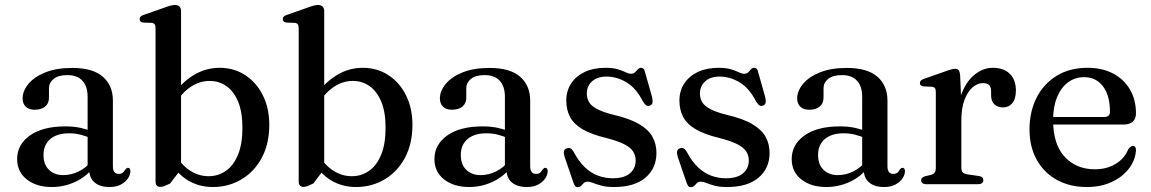

<svg xmlns="http://www.w3.org/2000/svg" viewBox="-20 -758 4734 790"><path d="M347 -61V-71L340.5 -73.5V-359.5Q340.5 -403 319 -426Q297.5 -449 257.5 -449Q219.5 -449 200.5 -433.2Q181.5 -417.5 181.5 -395.5V-356.5Q181.5 -332.5 165.8 -319.5Q150 -306.5 122.5 -306.5Q98.5 -306.5 85.8 -319.2Q73 -332 73 -353Q73 -383.5 96.8 -412.5Q120.5 -441.5 166.2 -460Q212 -478.5 277 -478.5Q362 -478.5 403.2 -442.2Q444.5 -406 444.5 -344.5V-74Q444.5 -57.5 450.8 -50Q457 -42.5 468 -42.5Q480.5 -42.5 486 -48.2Q491.5 -54 495 -59.5Q497.5 -63 500.2 -65.2Q503 -67.5 506.5 -67.5Q511.5 -67.5 514 -63.8Q516.5 -60 516.5 -53.5Q516.5 -39.5 506.8 -24.5Q497 -9.5 478 1Q459 11.5 431 11.5Q391.5 11.5 369.2 -7.2Q347 -26 347 -61ZM50.5 -103.5Q50.5 -163 103 -200.5Q155.5 -238 249.5 -238Q283.5 -238 311.8 -231.8Q340 -225.5 361.5 -216L354 -189.5Q333.5 -198 311.5 -203.8Q289.5 -209.5 264 -209.5Q214.5 -209.5 186.8 -185.8Q159 -162 159 -120.5Q159 -80.5 181.8 -59Q204.5 -37.5 240 -37.5Q273 -37.5 303.8 -52.5Q334.5 -67.5 356.5 -95.5L367 -72.5Q337.5 -32.5 291.2 -10.5Q245 11.5 193 11.5Q130 11.5 90.2 -19.8Q50.5 -51 50.5 -103.5Z M725 -712V-62L680 -3Q663.5 5 655.5 8Q647.5 11 639.5 11Q631 11 625.5 5.8Q620 0.5 620 -10.5V-642Q620 -653 616.2 -658Q612.5 -663 604 -664L570 -665Q561.5 -666.5 558 -670Q554.5 -673.5 554.5 -679Q554.5 -685.5 558.5 -689.8Q562.5 -694 573.5 -697.5L657.5 -727Q673.5 -733 683 -735.2Q692.5 -737.5 699 -737.5Q712 -737.5 718.5 -730.8Q725 -724 725 -712ZM701 -332 685 -358Q723.5 -415.5 774 -447.2Q824.5 -479 883.5 -479Q942.5 -479 988.8 -449Q1035 -419 1061.5 -366Q1088 -313 1088 -244.5Q1088 -166 1057 -108.5Q1026 -51 973.2 -19.8Q920.5 11.5 856 11.5Q797 11.5 750.8 -17.5Q704.5 -46.5 676 -100L700 -124.5Q725.5 -80 761.2 -56.5Q797 -33 838.5 -33Q878 -33 909.5 -55Q941 -77 959.2 -121.2Q977.5 -165.5 977.5 -232.5Q977.5 -296.5 960 -339Q942.5 -381.5 912.2 -403.2Q882 -425 842.5 -425Q802.5 -425 766.5 -401.8Q730.5 -378.5 701 -332Z M1314 -712V-62L1269 -3Q1252.5 5 1244.5 8Q1236.5 11 1228.5 11Q1220 11 1214.5 5.8Q1209 0.5 1209 -10.5V-642Q1209 -653 1205.2 -658Q1201.5 -663 1193 -664L1159 -665Q1150.5 -666.5 1147 -670Q1143.5 -673.5 1143.5 -679Q1143.5 -685.5 1147.5 -689.8Q1151.5 -694 1162.5 -697.5L1246.5 -727Q1262.5 -733 1272 -735.2Q1281.5 -737.5 1288 -737.5Q1301 -737.5 1307.5 -730.8Q1314 -724 1314 -712ZM1290 -332 1274 -358Q1312.5 -415.5 1363 -447.2Q1413.5 -479 1472.5 -479Q1531.5 -479 1577.8 -449Q1624 -419 1650.5 -366Q1677 -313 1677 -244.5Q1677 -166 1646 -108.5Q1615 -51 1562.2 -19.8Q1509.5 11.5 1445 11.5Q1386 11.5 1339.8 -17.5Q1293.5 -46.5 1265 -100L1289 -124.5Q1314.5 -80 1350.2 -56.5Q1386 -33 1427.5 -33Q1467 -33 1498.5 -55Q1530 -77 1548.2 -121.2Q1566.5 -165.5 1566.5 -232.5Q1566.5 -296.5 1549 -339Q1531.5 -381.5 1501.2 -403.2Q1471 -425 1431.5 -425Q1391.5 -425 1355.5 -401.8Q1319.5 -378.5 1290 -332Z M2064 -61V-71L2057.5 -73.5V-359.5Q2057.5 -403 2036 -426Q2014.5 -449 1974.5 -449Q1936.5 -449 1917.5 -433.2Q1898.5 -417.5 1898.5 -395.5V-356.5Q1898.5 -332.5 1882.8 -319.5Q1867 -306.5 1839.5 -306.5Q1815.5 -306.5 1802.8 -319.2Q1790 -332 1790 -353Q1790 -383.5 1813.8 -412.5Q1837.5 -441.5 1883.2 -460Q1929 -478.5 1994 -478.5Q2079 -478.5 2120.2 -442.2Q2161.5 -406 2161.5 -344.5V-74Q2161.5 -57.5 2167.8 -50Q2174 -42.5 2185 -42.5Q2197.5 -42.5 2203 -48.2Q2208.5 -54 2212 -59.5Q2214.5 -63 2217.2 -65.2Q2220 -67.5 2223.5 -67.5Q2228.5 -67.5 2231 -63.8Q2233.5 -60 2233.5 -53.5Q2233.5 -39.5 2223.8 -24.5Q2214 -9.5 2195 1Q2176 11.5 2148 11.5Q2108.5 11.5 2086.2 -7.2Q2064 -26 2064 -61ZM1767.5 -103.5Q1767.5 -163 1820 -200.5Q1872.5 -238 1966.5 -238Q2000.5 -238 2028.8 -231.8Q2057 -225.5 2078.5 -216L2071 -189.5Q2050.5 -198 2028.5 -203.8Q2006.5 -209.5 1981 -209.5Q1931.5 -209.5 1903.8 -185.8Q1876 -162 1876 -120.5Q1876 -80.5 1898.8 -59Q1921.5 -37.5 1957 -37.5Q1990 -37.5 2020.8 -52.5Q2051.5 -67.5 2073.5 -95.5L2084 -72.5Q2054.5 -32.5 2008.2 -10.5Q1962 11.5 1910 11.5Q1847 11.5 1807.2 -19.8Q1767.5 -51 1767.5 -103.5Z M2475.5 -443Q2438 -443 2416.2 -423.5Q2394.5 -404 2394.5 -373Q2394.5 -353.5 2403.5 -338Q2412.5 -322.5 2436 -309.8Q2459.5 -297 2503 -286Q2572 -270 2610.8 -246.8Q2649.5 -223.5 2665.2 -194Q2681 -164.5 2681 -129Q2681 -65.5 2635.8 -27Q2590.5 11.5 2506 11.5Q2475 11.5 2454.8 6Q2434.5 0.5 2421.2 -5Q2408 -10.5 2398 -10.5Q2388 -10.5 2382.2 -5Q2376.5 0.5 2371.2 6.2Q2366 12 2357.5 12Q2350.5 12 2346.8 7.8Q2343 3.5 2339.5 -6.5L2303 -113Q2299 -126.5 2300.5 -135.2Q2302 -144 2311.5 -147.5Q2320.5 -151 2327.2 -147.5Q2334 -144 2339.5 -134.5Q2361.5 -93 2387.2 -69Q2413 -45 2441.8 -34.8Q2470.5 -24.5 2501 -24.5Q2548 -24.5 2571.8 -44.8Q2595.5 -65 2595.5 -98Q2595.5 -117.5 2585.5 -134Q2575.5 -150.5 2549 -164.2Q2522.5 -178 2473.5 -190.5Q2413 -205 2377.2 -226Q2341.5 -247 2325.8 -276.2Q2310 -305.5 2310 -344.5Q2310 -384 2330 -414.5Q2350 -445 2386 -462Q2422 -479 2471 -479Q2502 -479 2521.8 -473Q2541.5 -467 2554 -460.8Q2566.5 -454.5 2576.5 -454.5Q2587 -454.5 2593.2 -460.8Q2599.5 -467 2604.8 -473Q2610 -479 2618 -479Q2623.5 -479 2627.8 -475Q2632 -471 2634 -461L2662.5 -360.5Q2666 -346 2665 -336.8Q2664 -327.5 2654 -323.5Q2645.5 -320 2638.8 -324.8Q2632 -329.5 2625 -341.5Q2596.5 -396.5 2556.8 -419.8Q2517 -443 2475.5 -443Z M2941 -443Q2903.5 -443 2881.8 -423.5Q2860 -404 2860 -373Q2860 -353.5 2869 -338Q2878 -322.5 2901.5 -309.8Q2925 -297 2968.5 -286Q3037.5 -270 3076.2 -246.8Q3115 -223.5 3130.8 -194Q3146.5 -164.5 3146.5 -129Q3146.5 -65.5 3101.2 -27Q3056 11.5 2971.5 11.5Q2940.5 11.5 2920.2 6Q2900 0.5 2886.8 -5Q2873.5 -10.5 2863.5 -10.5Q2853.5 -10.5 2847.8 -5Q2842 0.5 2836.8 6.2Q2831.5 12 2823 12Q2816 12 2812.2 7.8Q2808.5 3.5 2805 -6.5L2768.5 -113Q2764.5 -126.5 2766 -135.2Q2767.5 -144 2777 -147.5Q2786 -151 2792.8 -147.5Q2799.5 -144 2805 -134.5Q2827 -93 2852.8 -69Q2878.5 -45 2907.2 -34.8Q2936 -24.5 2966.5 -24.5Q3013.5 -24.5 3037.2 -44.8Q3061 -65 3061 -98Q3061 -117.5 3051 -134Q3041 -150.5 3014.5 -164.2Q2988 -178 2939 -190.5Q2878.5 -205 2842.8 -226Q2807 -247 2791.2 -276.2Q2775.5 -305.5 2775.5 -344.5Q2775.5 -384 2795.5 -414.5Q2815.5 -445 2851.5 -462Q2887.5 -479 2936.5 -479Q2967.5 -479 2987.2 -473Q3007 -467 3019.5 -460.8Q3032 -454.5 3042 -454.5Q3052.5 -454.5 3058.8 -460.8Q3065 -467 3070.2 -473Q3075.5 -479 3083.5 -479Q3089 -479 3093.2 -475Q3097.5 -471 3099.5 -461L3128 -360.5Q3131.5 -346 3130.5 -336.8Q3129.5 -327.5 3119.5 -323.5Q3111 -320 3104.2 -324.8Q3097.5 -329.5 3090.5 -341.5Q3062 -396.5 3022.2 -419.8Q2982.5 -443 2941 -443Z M3534 -61V-71L3527.5 -73.5V-359.5Q3527.5 -403 3506 -426Q3484.5 -449 3444.5 -449Q3406.5 -449 3387.5 -433.2Q3368.5 -417.5 3368.5 -395.5V-356.5Q3368.5 -332.5 3352.8 -319.5Q3337 -306.5 3309.5 -306.5Q3285.5 -306.5 3272.8 -319.2Q3260 -332 3260 -353Q3260 -383.5 3283.8 -412.5Q3307.5 -441.5 3353.2 -460Q3399 -478.5 3464 -478.5Q3549 -478.5 3590.2 -442.2Q3631.5 -406 3631.5 -344.5V-74Q3631.5 -57.5 3637.8 -50Q3644 -42.5 3655 -42.5Q3667.5 -42.5 3673 -48.2Q3678.5 -54 3682 -59.5Q3684.5 -63 3687.2 -65.2Q3690 -67.5 3693.5 -67.5Q3698.5 -67.5 3701 -63.8Q3703.5 -60 3703.5 -53.5Q3703.5 -39.5 3693.8 -24.5Q3684 -9.5 3665 1Q3646 11.5 3618 11.5Q3578.5 11.5 3556.2 -7.2Q3534 -26 3534 -61ZM3237.5 -103.5Q3237.5 -163 3290 -200.5Q3342.5 -238 3436.5 -238Q3470.5 -238 3498.8 -231.8Q3527 -225.5 3548.5 -216L3541 -189.5Q3520.5 -198 3498.5 -203.8Q3476.5 -209.5 3451 -209.5Q3401.5 -209.5 3373.8 -185.8Q3346 -162 3346 -120.5Q3346 -80.5 3368.8 -59Q3391.5 -37.5 3427 -37.5Q3460 -37.5 3490.8 -52.5Q3521.5 -67.5 3543.5 -95.5L3554 -72.5Q3524.5 -32.5 3478.2 -10.5Q3432 11.5 3380 11.5Q3317 11.5 3277.2 -19.8Q3237.5 -51 3237.5 -103.5Z M3918.5 -260.5Q3918.5 -331 3939.5 -380Q3960.5 -429 3994 -454Q4027.5 -479 4065 -479Q4110 -479 4135 -454.2Q4160 -429.5 4160 -385.5Q4160 -351 4145.2 -333.5Q4130.5 -316 4107.5 -316Q4084 -316 4071 -329Q4058 -342 4058 -365.5V-382.5Q4058 -399.5 4050 -407.8Q4042 -416 4024 -416Q4002.5 -416 3982 -398.8Q3961.5 -381.5 3948.5 -347.2Q3935.5 -313 3935.5 -260.5ZM3930.5 -449.5 3935.5 -331V-68Q3935.5 -55.5 3941.2 -49Q3947 -42.5 3961 -40.5L4006 -34Q4016 -33 4021 -28.5Q4026 -24 4026 -16.5Q4026 -8.5 4020.2 -4.2Q4014.5 0 4003.5 0H3792Q3781 0 3775.5 -4.5Q3770 -9 3770 -16Q3770 -22.5 3774.2 -26.5Q3778.5 -30.5 3787 -33L3811 -38.5Q3820.5 -41 3825.5 -47.5Q3830.5 -54 3830.5 -67.5V-379Q3830.5 -390 3827 -395Q3823.5 -400 3815 -401L3780.5 -402.5Q3772.5 -403.5 3768.8 -407Q3765 -410.5 3765 -416Q3765 -422.5 3769.2 -426.8Q3773.5 -431 3784.5 -434.5L3867 -463.5Q3886 -470.5 3895.5 -472.8Q3905 -475 3910.5 -475Q3920 -475 3924.5 -469.2Q3929 -463.5 3930.5 -449.5Z M4654 -291.5Q4654 -269 4640.8 -257.2Q4627.5 -245.5 4602.5 -245.5H4283V-276.5H4522.5Q4547 -276.5 4547 -298Q4547 -365.5 4518.2 -403Q4489.5 -440.5 4441 -440.5Q4403 -440.5 4374.2 -419Q4345.5 -397.5 4329.2 -357.8Q4313 -318 4313 -264Q4313 -164.5 4360.5 -113Q4408 -61.5 4485 -61.5Q4534.5 -61.5 4571 -84Q4607.5 -106.5 4622 -143.5Q4628.5 -151.5 4632.5 -154.5Q4636.5 -157.5 4641.5 -157.5Q4648.5 -157.5 4651.5 -152Q4654.5 -146.5 4654 -138.5Q4651 -97.5 4624.2 -63.2Q4597.5 -29 4553.2 -8.8Q4509 11.5 4452 11.5Q4382 11.5 4328.8 -17.8Q4275.5 -47 4245.8 -100.5Q4216 -154 4216 -225.5Q4216 -298.5 4245 -355.8Q4274 -413 4327.5 -446Q4381 -479 4454.5 -479Q4516 -479 4560.8 -455Q4605.5 -431 4629.8 -389Q4654 -347 4654 -291.5Z"/></svg>

Font: Fraunces 18pt
Style: Regular
Weight: 400
Version: Version 1.000;[b76b70a41]